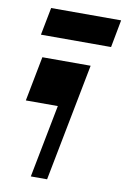

<svg xmlns="http://www.w3.org/2000/svg" viewBox="-88 -839 586 891"><g transform="rotate(10 204.5 -393.0)"><path d="M122 0 188.7 -343.3H38L78.7 -554H306.2L198.7 0ZM54 -656 79.2 -786H409L384.5 -656Z"/></g></svg>

Font: Savate ExtraLight
Style: Italic
Weight: 200
Italic angle: -11°
Designer: Max Esnée
Foundry: Plomb Type
Version: Version 2.000